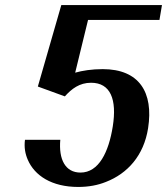

<svg xmlns="http://www.w3.org/2000/svg" viewBox="-20 -731 662 761"><path d="M79 -177C75 -147 80 -121 90 -98C117 -35 185 10 290 10C331 10 368 3 400 -10C485 -43 550 -114 567 -223C589 -365 532 -457 387 -457C344 -457 306 -451 278 -443L329 -652H612L622 -711H223L130 -388L237 -349C264 -379 295 -403 341 -403C418 -403 444 -337 427 -230C411 -129 372 -47 299 -47C239 -47 212 -99 219 -177Z"/></svg>

Font: Aerodynamic
Style: Obl
Weight: 500
Designer: Google
Version: Version 2.000980; 2014